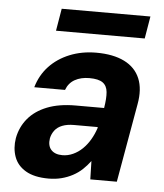

<svg xmlns="http://www.w3.org/2000/svg" viewBox="-52 -757 695 815"><g transform="rotate(5 295.5 -349.5)"><path d="M185 12Q124 12 87.5 -9.5Q51 -31 38 -67.5Q25 -104 32 -147Q41 -195 71 -231Q101 -267 151.5 -287Q202 -307 273 -307H394Q401 -349 398.5 -375.5Q396 -402 378 -415Q360 -428 321 -428Q285 -428 259 -413.5Q233 -399 222 -369H91Q106 -421 141 -458.5Q176 -496 227.5 -517Q279 -538 341 -538Q413 -538 460.5 -514.5Q508 -491 527 -445.5Q546 -400 534 -335L475 0H362L360 -78Q345 -58 327.5 -41.5Q310 -25 287.5 -13Q265 -1 239.5 5.5Q214 12 185 12ZM235 -92Q258 -92 280 -102Q302 -112 320 -129.5Q338 -147 351.5 -170Q365 -193 374 -220V-224H273Q244 -224 223.5 -216Q203 -208 191.5 -193Q180 -178 176 -159Q171 -127 187 -109.5Q203 -92 235 -92ZM162 -616 178 -711H556L540 -616Z"/></g></svg>

Font: DM Sans 9pt
Style: Bold Italic
Weight: 700
Italic angle: -10°
Version: Version 4.004;gftools[0.9.30]